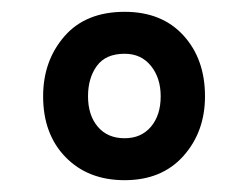

<svg xmlns="http://www.w3.org/2000/svg" viewBox="-20 -582 416 325"><path d="M191 -277Q129 -277 91 -316Q53 -355 53 -419Q53 -479 89 -520.5Q125 -562 191 -562Q254 -562 290.5 -522Q327 -482 327 -419Q327 -359 290.5 -318Q254 -277 191 -277ZM191 -348Q219 -348 235.5 -367.5Q252 -387 252 -419Q252 -450 235.5 -470.5Q219 -491 191 -491Q159 -491 144 -470.5Q129 -450 129 -419Q129 -387 145.5 -367.5Q162 -348 191 -348Z"/></svg>

Font: Noto Sans Devanagari UI Condensed Medium
Style: Regular
Weight: 500
Width: 3
Designer: Jelle Bosma - Monotype Design Team
Foundry: Monotype Imaging Inc.
Version: Version 2.003